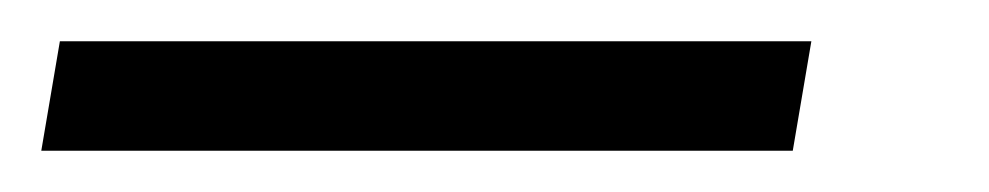

<svg xmlns="http://www.w3.org/2000/svg" viewBox="-85 80 479 93"><path d="M-65 153 -56 100H308L299 153Z"/></svg>

Font: Inria Sans Light
Style: Italic
Weight: 300
Italic angle: -10°
Designer: Black Foundry Team
Foundry: Black Foundry
Version: Version 1.2; ttfautohint (v1.8.3)